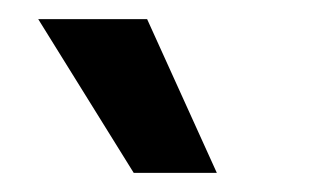

<svg xmlns="http://www.w3.org/2000/svg" viewBox="-20 -779 323 201"><path d="M120 -598 20 -759H134L207 -598Z"/></svg>

Font: Bricolage Grotesque 12pt Medium
Style: Regular
Weight: 500
Designer: Mathieu Triay
Foundry: Atelier Triay
Version: Version 1.001; ttfautohint (v1.8.4.7-5d5b);gftools[0.9.33.de